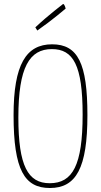

<svg xmlns="http://www.w3.org/2000/svg" viewBox="-20 -932 506 962"><path d="M167 -779C243 -832 309 -889 309 -889C309 -889 304 -912 296 -912C296 -912 223 -857 157 -795L167 -779ZM48 -355C48 -80 103 10 230 10C362 10 418 -91 418 -355C418 -615 370 -710 241 -710C111 -710 48 -609 48 -355ZM72 -343C72 -596 128 -686 240 -686C347 -686 394 -605 394 -358C394 -104 344 -14 229 -14C120 -14 72 -101 72 -343Z"/></svg>

Font: Yanone Kaffeesatz Extra Light
Style: Regular
Weight: 200
Designer: Yanone (Cyrillic: Daniel Pouzeot & Huerta Tipografica)
Foundry: Yanone
Version: Version 1.100;PS 001.100;hotconv 1.0.70;makeotf.lib2.5.58329